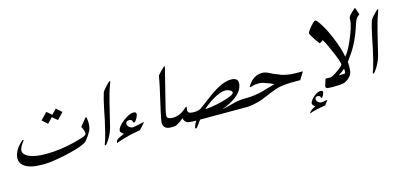

<svg xmlns="http://www.w3.org/2000/svg" viewBox="-116 -1311 4214 2013"><g transform="rotate(-15 1991.0 -304.0)"><path d="M545.4 -518.6 478.5 -448.7 422.9 -494.6Q410.2 -481.4 395.8 -466.3Q381.3 -451.2 368.2 -437.5L310.5 -489.3L381.8 -563.5L435.1 -517.6Q447.8 -530.3 461.2 -544.2Q474.6 -558.1 486.3 -570.8ZM771 -272Q767.1 -258.8 756.3 -240.2Q745.6 -221.7 733.2 -203.4Q720.7 -185.1 708.7 -170.4Q696.8 -155.8 689.9 -150.9Q672.9 -138.7 644.3 -127Q615.7 -115.2 581.5 -104.7Q547.4 -94.2 509.5 -85.2Q471.7 -76.2 435.3 -68.6Q398.9 -61 366.7 -55.7Q334.5 -50.3 311 -46.9Q292 -43.9 276.9 -42.7Q261.7 -41.5 247.6 -40.8Q233.4 -40 219.2 -40Q205.1 -40 188 -40Q126.5 -40 79.8 -52Q33.2 -64 4.4 -86.2Q-24.4 -108.4 -33.7 -140.4Q-43 -172.4 -30.3 -212.4Q-8.8 -280.8 57.1 -336.4Q65.4 -343.8 70.8 -343.8Q76.2 -343.8 74.2 -336.4Q72.8 -331.5 67.9 -326.2Q53.7 -309.6 43.5 -292Q33.2 -274.4 27.8 -257.3Q19 -230.5 32 -208.5Q44.9 -186.5 76.4 -170.7Q107.9 -154.8 156 -146.2Q204.1 -137.7 265.1 -137.7Q413.6 -137.7 568.8 -175.8Q640.6 -193.4 677.7 -207Q714.8 -220.7 718.8 -233.4Q726.1 -257.8 695.3 -316.4L757.3 -393.1Q763.2 -400.9 768.6 -401.9Q772 -401.9 774.4 -394Q781.2 -361.8 780.5 -330.8Q779.8 -299.8 771 -272Z M985.8 -235.4Q984.9 -231.9 983.6 -227.5Q982.4 -223.1 981.4 -218.8Q953.6 -133.3 901.4 -70.3Q896.5 -64 889.6 -64Q882.3 -64 884.3 -72.8Q887.7 -82.5 892.1 -93.8Q896.5 -105 900.9 -118.7Q912.1 -153.8 923.3 -198.5Q934.6 -243.2 947.3 -301.8Q948.2 -304.7 950.7 -315.9Q953.1 -327.1 956.3 -342.8Q959.5 -358.4 962.9 -376.7Q966.3 -395 970 -412.1Q973.6 -429.2 976.6 -443.4Q979.5 -457.5 981.4 -464.8Q988.8 -501 997.6 -536.9Q1006.3 -572.8 1017.1 -605.5Q1018.6 -610.8 1027.6 -622.8Q1036.6 -634.8 1050.8 -650.9Q1073.2 -675.8 1088.1 -689.9Q1103 -704.1 1108.4 -704.1Q1114.3 -704.1 1109.4 -689Q1105 -674.8 1097.9 -657Q1090.8 -639.2 1083.5 -617.2Q1068.8 -571.3 1044.7 -476.6Q1020.5 -381.8 985.8 -235.4Z M1344.7 -195.8Q1328.1 -176.3 1312 -158.2Q1295.9 -140.1 1278.8 -123.5Q1271.5 -122.6 1254.6 -119.4Q1237.8 -116.2 1219.5 -112.5Q1201.2 -108.9 1186 -106Q1170.9 -103 1167 -102.1Q1087.9 -82 1013.7 -56.2Q1014.2 -61.5 1016.6 -69.8Q1018.1 -73.7 1020.3 -78.9Q1022.5 -84 1024.9 -87.9Q1036.1 -97.2 1056.6 -107.7Q1077.1 -118.2 1107.9 -130.9Q1094.7 -140.6 1087.2 -147.2Q1079.6 -153.8 1076.4 -159.9Q1073.2 -166 1074 -172.6Q1074.7 -179.2 1078.1 -189.5Q1082 -201.7 1093.3 -216.1Q1104.5 -230.5 1119.9 -245.1Q1135.3 -259.8 1153.8 -273.4Q1172.4 -287.1 1191.2 -297.6Q1210 -308.1 1227.5 -314.5Q1245.1 -320.8 1258.8 -320.8Q1301.3 -320.8 1288.6 -282.7Q1285.2 -272.5 1279.5 -260.7Q1273.9 -249 1267.3 -239.3Q1260.7 -229.5 1253.7 -222.9Q1246.6 -216.3 1240.7 -216.3Q1234.9 -216.3 1233.4 -225.1Q1229.5 -254.9 1197.8 -254.9Q1167.5 -254.9 1161.6 -234.4Q1157.7 -222.7 1161.6 -211.4Q1165.5 -200.2 1174.3 -191.4Q1183.1 -182.6 1195.3 -177.2Q1207.5 -171.9 1219.7 -171.9Q1224.6 -171.9 1255.4 -178.2Q1286.1 -184.6 1344.2 -196.3Z M1633.3 -67.9H1599.6Q1559.6 -67.9 1538.6 -88.9Q1517.6 -109.9 1521 -153.3Q1522 -165.5 1531.5 -211.7Q1541 -257.8 1559.6 -338.4Q1584 -441.9 1599.6 -514.9Q1615.2 -587.9 1621.1 -626Q1623 -630.4 1638.9 -647.2Q1654.8 -664.1 1688 -696.8Q1697.3 -704.6 1701.7 -704.6Q1707 -704.6 1703.1 -690.4Q1677.2 -587.9 1651.4 -483.6Q1625.5 -379.4 1599.6 -276.4Q1592.3 -245.1 1588.6 -223.9Q1585 -202.6 1585.9 -193.4Q1587.4 -177.2 1604.2 -168.7Q1621.1 -160.2 1647.9 -160.2H1662.6Z M2321.8 -249.5Q2324.7 -258.3 2318.6 -266.4Q2312.5 -274.4 2301.8 -280.8Q2291 -287.1 2277.3 -291Q2263.7 -294.9 2251 -294.9Q2223.6 -294.9 2188.7 -282Q2153.8 -269 2112.3 -244.1Q2050.3 -207 1998.5 -159.7Q2026.4 -160.2 2060.3 -164.8Q2094.2 -169.4 2129.4 -176.5Q2164.6 -183.6 2198 -192.9Q2231.4 -202.1 2258.1 -211.9Q2284.7 -221.7 2301.8 -231.4Q2318.8 -241.2 2321.8 -249.5ZM2428.7 -67.9H1918.5Q1916 -64.5 1906.5 -51.3Q1897 -38.1 1879.9 -14.2Q1870.1 -1.5 1863.8 4.9Q1857.4 11.2 1852.5 11.2Q1841.3 11.2 1848.6 -11.7Q1852.1 -22 1858.9 -35.9Q1865.7 -49.8 1876 -67.9Q1859.9 -67.9 1844.7 -68.6Q1829.6 -69.3 1817.1 -70.6Q1804.7 -71.8 1795.9 -73.2Q1787.1 -74.7 1782.7 -76.2Q1766.6 -83.5 1756.8 -96.7Q1747.1 -109.9 1743.7 -130.9Q1728 -115.7 1711.7 -104Q1695.3 -92.3 1680.9 -84.2Q1666.5 -76.2 1655.3 -72Q1644 -67.9 1638.7 -67.9H1605L1633.8 -160.2H1648.4Q1684.6 -160.2 1720 -174.8Q1755.4 -189.5 1786.6 -216.3Q1806.6 -236.3 1811.5 -236.3Q1818.4 -236.3 1815.4 -222.7Q1811.5 -204.1 1812.3 -192.1Q1813 -180.2 1820.6 -173.1Q1828.1 -166 1843 -163.1Q1857.9 -160.2 1882.3 -160.2Q1905.8 -160.2 1925.8 -166Q1945.8 -171.9 1961.4 -183.1Q1963.9 -185.1 1974.4 -192.9Q1984.9 -200.7 1999.5 -211.7Q2014.2 -222.7 2031.5 -235.6Q2048.8 -248.5 2064.9 -260.5Q2081.1 -272.5 2094.5 -282.2Q2107.9 -292 2114.7 -296.9Q2182.1 -343.8 2237.1 -366.9Q2292 -390.1 2339.4 -390.1Q2436 -390.1 2404.3 -291.5Q2371.6 -188 2173.8 -112.8Q2180.7 -113.8 2192.1 -116Q2203.6 -118.2 2218.3 -121.6Q2232.9 -125 2249.8 -129.4Q2266.6 -133.8 2284.2 -138.7Q2319.8 -148.9 2356.7 -154.5Q2393.6 -160.2 2424.3 -160.2H2458Z M3039.1 -195.8H2972.7Q2905.8 -195.8 2855 -189.9Q2804.2 -184.1 2767.6 -170.4Q2748.5 -163.6 2706.8 -147.7Q2665 -131.8 2597.2 -101.6Q2541.5 -84.5 2500 -76.2Q2458.5 -67.9 2434.6 -67.9H2400.9L2429.7 -160.2H2444.3Q2489.3 -160.2 2534.9 -166.3Q2580.6 -172.4 2621.1 -183.6Q2663.6 -196.3 2691.2 -203.9Q2718.8 -211.4 2734.6 -215.8Q2750.5 -220.2 2756.6 -221.9Q2762.7 -223.6 2763.2 -224.6Q2764.2 -226.6 2754.9 -231.2Q2745.6 -235.8 2732.4 -241.2Q2719.2 -246.6 2704.6 -252Q2689.9 -257.3 2679.7 -260.7Q2646 -275.4 2611.8 -275.4Q2558.1 -275.4 2527.3 -262.7H2527.8Q2523.4 -260.3 2517.1 -260.3Q2508.3 -260.3 2510.7 -267.6Q2542 -321.3 2583.3 -347.2Q2624.5 -373 2671.9 -373Q2707.5 -373 2752.4 -348.6Q2771 -338.4 2787.1 -331.5Q2803.2 -324.7 2816.4 -319.8Q2829.6 -314.9 2839.6 -311Q2849.6 -307.1 2856 -302.7Q2890.6 -291.5 2931.2 -284.9Q2971.7 -278.3 3011.2 -278.3H3083.5Q3088.9 -278.3 3088.4 -274.4Q3087.4 -272.9 3087.4 -272.5Q3087.4 -272 3086.4 -271L3086.9 -272Z M3442.9 -139.6Q3470.2 -139.6 3487.5 -140.1Q3504.9 -140.6 3511.7 -142.1Q3516.6 -157.2 3516.4 -169.4Q3516.1 -181.6 3512.2 -190.9Q3497.6 -178.2 3481 -166Q3464.4 -153.8 3442.9 -139.6ZM3261.7 77.1Q3257.8 83 3252.4 89.6Q3247.1 96.2 3241.7 102.8Q3236.3 109.4 3231.7 115.7Q3227.1 122.1 3224.1 127.9Q3171.4 135.7 3127.2 145.8Q3083 155.8 3045.9 169.4Q3059.1 146.5 3080.1 132.6Q3101.1 118.7 3120.1 111.3Q3086.9 85.4 3093.3 64.9Q3097.7 50.3 3111.6 33.2Q3125.5 16.1 3142.8 1.7Q3160.2 -12.7 3178.7 -22.2Q3197.3 -31.7 3211.4 -31.7Q3246.1 -31.7 3237.3 -2.9Q3235.4 3.9 3231.4 12Q3227.5 20 3223.4 26.9Q3219.2 33.7 3214.8 38.3Q3210.4 43 3206.5 43Q3204.1 43 3202.6 38.6Q3199.7 13.7 3170.9 13.7Q3149.9 13.7 3143.6 33.7Q3140.6 42.5 3144.8 52Q3148.9 61.5 3156.5 69.1Q3164.1 76.7 3174.1 81.8Q3184.1 86.9 3193.4 86.9Q3208.5 86.9 3261.2 76.7ZM3816.4 -701.2Q3795.9 -688.5 3782.7 -670.4Q3769.5 -652.3 3761.7 -628.4Q3740.7 -561.5 3719.2 -507.6Q3697.8 -453.6 3674.8 -410.6Q3656.2 -375 3629.9 -334.7Q3603.5 -294.4 3571.3 -251Q3573.7 -214.4 3572.5 -182.9Q3571.3 -151.4 3564.5 -130.9Q3557.1 -107.4 3534.9 -85.9Q3512.7 -64.5 3482.9 -50.3Q3477.1 -47.4 3464.6 -45.2Q3452.1 -43 3434.8 -41.5Q3417.5 -40 3396.2 -39.1Q3375 -38.1 3351.1 -38.1Q3326.2 -38.1 3310.5 -39.6Q3294.9 -41 3286.4 -44.9Q3277.8 -48.8 3276.1 -55.9Q3274.4 -63 3277.8 -74.2L3299.3 -141.6H3353.5Q3363.8 -141.6 3385 -153.1Q3406.2 -164.6 3435.5 -185.5Q3462.4 -204.6 3479.5 -220.2Q3496.6 -235.8 3499 -242.7Q3500 -246.1 3497.8 -256.6Q3495.6 -267.1 3490.2 -283.4Q3484.9 -299.8 3476.8 -321.3Q3468.8 -342.8 3458 -368.7Q3434.6 -424.8 3413.8 -468.8Q3393.1 -512.7 3375.5 -539.6Q3346.2 -517.1 3335 -517.1Q3250.5 -632.3 3255.4 -649.9Q3257.8 -656.7 3264.4 -667.5Q3271 -678.2 3280.3 -690.2Q3289.6 -702.1 3300.3 -714.6Q3311 -727.1 3321 -736.8Q3331.1 -746.6 3339.4 -752.9Q3347.7 -759.3 3352.1 -759.3Q3357.9 -759.3 3367.7 -749.5Q3377.4 -739.7 3389.2 -722.9Q3400.9 -706.1 3414.3 -683.8Q3427.7 -661.6 3441.2 -636.5Q3454.6 -611.3 3466.8 -585Q3479 -558.6 3489.3 -533.7Q3517.6 -464.8 3534.9 -409.4Q3552.2 -354 3559.1 -311Q3576.2 -329.6 3595 -361.6Q3613.8 -393.6 3634.8 -438Q3650.4 -473.1 3664.6 -508.3Q3678.7 -543.5 3688.5 -573.7Q3698.7 -606.9 3704.1 -631.6Q3709.5 -656.2 3708.5 -673.3Q3707.5 -686 3710.9 -696.3Q3713.4 -704.1 3718.3 -711.2Q3723.1 -718.3 3729 -724.1L3776.4 -770Q3784.2 -776.9 3788.1 -776.9Q3793 -776.9 3794.4 -769.5Z M3895 -235.4Q3894 -231.9 3892.8 -227.5Q3891.6 -223.1 3890.6 -218.8Q3862.8 -133.3 3810.5 -70.3Q3805.7 -64 3798.8 -64Q3791.5 -64 3793.5 -72.8Q3796.9 -82.5 3801.3 -93.8Q3805.7 -105 3810.1 -118.7Q3821.3 -153.8 3832.5 -198.5Q3843.8 -243.2 3856.4 -301.8Q3857.4 -304.7 3859.9 -315.9Q3862.3 -327.1 3865.5 -342.8Q3868.7 -358.4 3872.1 -376.7Q3875.5 -395 3879.2 -412.1Q3882.8 -429.2 3885.7 -443.4Q3888.7 -457.5 3890.6 -464.8Q3897.9 -501 3906.7 -536.9Q3915.5 -572.8 3926.3 -605.5Q3927.7 -610.8 3936.8 -622.8Q3945.8 -634.8 3960 -650.9Q3982.4 -675.8 3997.3 -689.9Q4012.2 -704.1 4017.6 -704.1Q4023.4 -704.1 4018.6 -689Q4014.2 -674.8 4007.1 -657Q4000 -639.2 3992.7 -617.2Q3978 -571.3 3953.9 -476.6Q3929.7 -381.8 3895 -235.4Z"/></g></svg>

Font: XB Zar
Style: Italic
Weight: 400
Italic angle: -12°
Designer: Behnam
Foundry: Irmug
Version: Version 8.005 2009